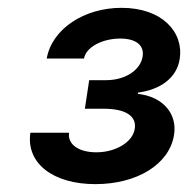

<svg xmlns="http://www.w3.org/2000/svg" viewBox="-20 -826 478 488"><path d="M222.3 -358C328.8 -358 410.2 -408.7 422.2 -482.2C431.5 -536.9 394.2 -580.3 330.6 -587.4V-590.6C386.4 -598 429 -626.8 436.8 -676.1C447.4 -743.6 392.8 -806.1 289.1 -806.1C193.9 -806.1 112.2 -752.8 98.7 -677.2H193.5C198.9 -707.4 241.8 -728 285.5 -728C327.4 -728 347.7 -709.5 342.3 -681.1C335.9 -646.7 297.6 -622.2 249.3 -622.2H206.7L195.7 -549.7H242.9C299.7 -549.7 328.1 -530.9 322.4 -497.9C316.8 -464.5 273.8 -438.9 225.1 -438.9C180 -438.9 151.6 -458.8 155.5 -488.6H57.2C45.8 -411.2 114.7 -358 222.3 -358Z"/></svg>

Font: TID UI Semi Bold
Style: Italic
Weight: 600
Italic angle: -9.39999°
Designer: The TID Project Authors
Foundry: Bakken & Bæck
Version: Version 1.001;hotconv 1.0.109;makeotfexe 2.5.65596